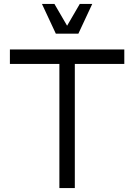

<svg xmlns="http://www.w3.org/2000/svg" viewBox="-20 -950 678 970"><path d="M280 -627H358V0H280ZM30 -700H608V-627H30ZM192 -930H255L319 -820L383 -930H446L376 -780H262Z"/></svg>

Font: Uncut Sans VF
Style: Regular
Weight: 400
Designer: Kasper Nordkvist
Foundry: Uncut Type
Version: Version 1.100;FEAKit 1.0